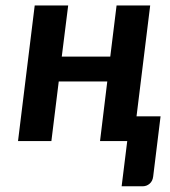

<svg xmlns="http://www.w3.org/2000/svg" viewBox="-20 -504 609 686"><path d="M516.6 -484.4 467.8 -88.4H553.7L527.3 126.5Q525.4 143.1 514.6 152.3Q503.9 161.6 489.3 161.6H414.6L434.6 0H337.4L363.3 -212.9H189.9L163.6 0H44.4L104 -484.4H223.6L200.7 -301.8H374L396.5 -484.4Z"/></svg>

Font: Carlito
Style: Bold Italic
Weight: 700
Italic angle: -7°
Designer: Lukasz Dziedzic
Foundry: tyPoland Lukasz Dziedzic
Version: Version 1.104